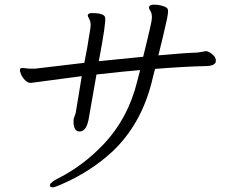

<svg xmlns="http://www.w3.org/2000/svg" viewBox="-20 -755 1040 822"><path d="M826 -530 861 -536H863Q874 -535 889.5 -522Q905 -509 904 -495V-491Q900 -472 858 -472Q767 -470 644 -460Q634 -424 630 -405Q584 -222 461 -106Q367 -19 239 36Q214 47 205.5 47Q197 47 195 43Q193 39 194 36Q196 25 234 6Q337 -47 421 -135Q529 -248 568 -409Q572 -425 580 -455Q516 -450 393 -436L359 -242L358 -238Q348 -192 321 -192Q298 -192 295 -226Q295 -239 295 -242V-245L304 -271Q305 -276 308.5 -298.5Q312 -321 318 -355.5Q324 -390 330 -429L112 -400Q99 -400 87.5 -411.5Q76 -423 70 -437Q64 -451 65.5 -457Q67 -463 70.5 -463.5Q74 -464 78 -464L107 -461H130L341 -486Q353 -543 366 -628L368 -645Q369 -661 362 -673.5Q355 -686 356 -690V-692Q361 -699 373 -699Q427 -699 430 -680Q435 -661 403 -493L593 -512Q601 -546 609.5 -580Q618 -614 622 -633L628 -661Q635 -694 621 -713Q617 -719 618 -725L620 -729Q623 -735 640.5 -735Q658 -735 676.5 -729.5Q695 -724 698 -716Q701 -708 698 -691L695 -674Q676 -588 658 -518Q779 -529 826 -530Z"/></svg>

Font: LXGW Bright GB
Style: Italic
Weight: 400
Italic angle: -12°
Designer: Christian Thalmann (Catharsis Fonts)
Foundry: LXGW / Christian Thalmann (Catharsis Fonts) / Fontworks Inc.
Version: Version 5.510